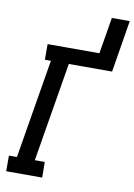

<svg xmlns="http://www.w3.org/2000/svg" viewBox="-101 -1003 743 1066"><g transform="rotate(10 271.0 -470.0)"><path d="M11 0V-88H56L149 -647H115V-735H407L441 -940H542L494 -647H250L157 -88H213L214 0Z"/></g></svg>

Font: Iosevka Curly Slab Semibold
Style: Italic
Weight: 600
Italic angle: -9°
Monospace: yes
Designer: Belleve Invis
Foundry: Belleve Invis
Version: Version 22.1.2; ttfautohint (v1.8.4)